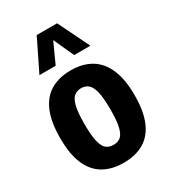

<svg xmlns="http://www.w3.org/2000/svg" viewBox="-198 -908 906 1019"><g transform="rotate(-30 255.5 -399.0)"><path d="M255.4 10.4Q183.5 10.4 132.4 -19.1Q81.2 -48.7 54.2 -110.8Q27.2 -172.9 27.2 -270.7Q27.2 -370.2 54.1 -433.2Q81.1 -496.1 132.2 -525.9Q183.2 -555.7 255.4 -555.7Q327.2 -555.7 378.4 -525.2Q429.5 -494.7 456.6 -431.9Q483.6 -369.2 483.6 -272.1Q483.6 -173.6 456.6 -111.1Q429.7 -48.7 378.6 -19.1Q327.5 10.4 255.4 10.4ZM255.4 -99.1Q280.7 -99.1 298.4 -112.6Q316 -126.1 325.3 -163Q334.6 -200 334.6 -270.1Q334.6 -342.2 325.1 -380.2Q315.6 -418.1 297.8 -432.2Q280 -446.2 255.4 -446.2Q230.7 -446.2 212.9 -432.4Q195.1 -418.6 185.7 -381.1Q176.2 -343.5 176.2 -272.7Q176.2 -201.3 185.5 -163.8Q194.8 -126.3 212.4 -112.7Q230 -99.1 255.4 -99.1ZM99.2 -616.6 192.9 -808H317.9L411.5 -616.6H312.1L246.5 -760.6H264.3L198.6 -616.6Z"/></g></svg>

Font: Encode Sans Condensed Thin
Style: Regular
Weight: 100
Width: 3
Designer: Multiple Designers
Foundry: Impallari Type
Version: Version 3.002